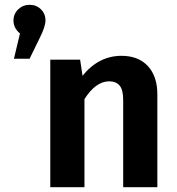

<svg xmlns="http://www.w3.org/2000/svg" viewBox="-20 -778 736 798"><path d="M169 -693Q169 -667 144 -618L103 -534H38L63 -639Q36 -661 36 -693Q36 -720 55.5 -739Q75 -758 103 -758Q131 -758 150 -739.5Q169 -721 169 -693ZM485 -546Q555 -546 594.5 -503.5Q634 -461 634 -386V0H492V-362Q492 -405 477 -422.5Q462 -440 434 -440Q378 -440 331 -366V0H189V-530H313L323 -463Q390 -546 485 -546Z"/></svg>

Font: FiraGO SemiBold
Style: Regular
Weight: 600
Designer: bBox Type
Foundry: bBox Type GmbH
Version: Version 1.001;PS 001.001;hotconv 1.0.88;makeotf.lib2.5.64775